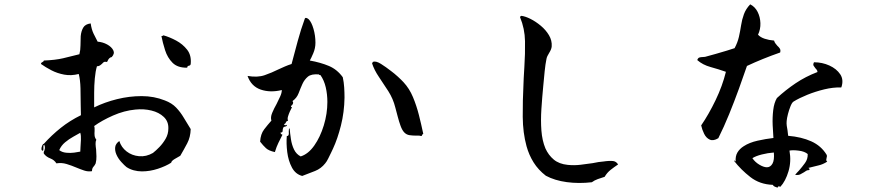

<svg xmlns="http://www.w3.org/2000/svg" viewBox="-20 -822 4040 885"><path d="M859 -227Q858 -190 843 -161.5Q828 -133 811 -104Q800 -98 785 -89Q770 -80 769 -72Q744 -56 707.5 -44Q671 -32 634 -32Q615 -32 596.5 -37Q578 -42 563 -52Q554 -59 539 -75.5Q524 -92 516 -111Q509 -128 511 -144Q513 -160 530 -172Q539 -143 563.5 -124Q588 -105 621 -102Q654 -99 685 -117Q699 -128 715 -144.5Q731 -161 743.5 -182.5Q756 -204 756 -230Q757 -262 735 -283Q713 -304 678 -312.5Q643 -321 604 -317Q552 -312 501 -289.5Q450 -267 414 -241Q416 -236 416 -230.5Q416 -225 416 -218Q415 -208 416 -197.5Q417 -187 424 -178Q420 -170 420.5 -158Q421 -146 423 -133Q424 -118 424.5 -101.5Q425 -85 421 -69Q417 -60 410.5 -53Q404 -46 404 -33Q386 -30 368 -36Q350 -42 331 -50Q310 -59 287 -66Q264 -73 240 -69Q230 -85 211.5 -92Q193 -99 182 -114Q181 -119 182 -122.5Q183 -126 185 -129Q186 -134 187 -139.5Q188 -145 184 -155Q180 -153 180 -149Q180 -145 180 -141Q180 -138 180 -134Q180 -130 178 -127Q171 -128 171 -135.5Q171 -143 174.5 -151Q178 -159 182 -159Q218 -199 260 -232.5Q302 -266 353 -291Q353 -301 352.5 -313.5Q352 -326 352 -340Q352 -376 351 -415Q350 -454 343 -481Q308 -472 276 -478Q244 -484 217 -498Q190 -512 169 -527Q169 -531 171 -533Q173 -535 176 -536Q182 -539 182 -543Q235 -545 271 -553.5Q307 -562 346 -572Q351 -591 351 -613Q351 -635 352 -655Q354 -678 363.5 -694.5Q373 -711 398 -714Q402 -686 411.5 -666.5Q421 -647 430 -630Q454 -628 474 -617Q494 -606 502 -590.5Q510 -575 495 -559Q488 -558 483 -552.5Q478 -547 475 -539Q473 -535 468 -537Q462 -538 459 -536Q458 -535 455 -533Q451 -528 443 -522Q435 -516 427 -517Q420 -494 417 -460.5Q414 -427 414 -394Q414 -361 414 -341Q414 -331 414 -327Q463 -351 519.5 -365Q576 -379 633 -379Q690 -379 740 -359Q772 -347 792 -326Q812 -305 827 -279.5Q842 -254 859 -227ZM859 -527Q858 -520 850.5 -519Q843 -518 843 -510Q799 -509 775.5 -532.5Q752 -556 741 -590.5Q730 -625 724 -656Q727 -655 730 -657Q732 -659 734 -659Q762 -651 792 -635Q822 -619 842.5 -593Q863 -567 859 -527ZM350 -123Q350 -127 350.5 -132Q351 -137 351 -143Q352 -159 353 -178Q354 -197 350 -210Q338 -203 318 -192Q298 -181 280 -166Q262 -151 253 -130Q266 -120 285 -118Q304 -116 322 -118.5Q340 -121 349 -123Q350 -123 350 -123Z M1568 -372Q1567 -305 1551.5 -243.5Q1536 -182 1515 -137Q1513 -132 1506.5 -119Q1500 -106 1493 -91.5Q1486 -77 1479 -69Q1460 -45 1432.5 -34Q1405 -23 1373 -11Q1342 -19 1325.5 -50Q1309 -81 1304 -121Q1299 -161 1302 -195Q1309 -195 1310.5 -201Q1312 -207 1311 -215Q1311 -220 1311.5 -224.5Q1312 -229 1315 -231Q1317 -207 1321 -180.5Q1325 -154 1335.5 -132.5Q1346 -111 1366 -101Q1401 -112 1428.5 -151Q1456 -190 1472.5 -244Q1489 -298 1489 -352Q1489 -387 1481.5 -419.5Q1474 -452 1457 -476Q1452 -475 1450 -479Q1415 -482 1399 -468.5Q1383 -455 1374 -435Q1365 -415 1356.5 -392.5Q1348 -370 1328 -356Q1333 -351 1330 -343.5Q1327 -336 1321 -334Q1321 -329 1323.5 -328.5Q1326 -328 1326 -328Q1322 -321 1316.5 -309Q1311 -297 1307.5 -285Q1304 -273 1308 -266Q1299 -263 1297.5 -257.5Q1296 -252 1290 -250Q1289 -246 1293.5 -245Q1298 -244 1302 -247Q1304 -241 1296 -239Q1293 -238 1290.5 -237.5Q1288 -237 1286 -234Q1284 -230 1283.5 -227Q1283 -224 1283 -221Q1283 -217 1281.5 -214Q1280 -211 1273 -211Q1273 -204 1282 -201Q1271 -179 1263 -163Q1255 -147 1247 -121Q1219 -127 1206 -139Q1193 -151 1179 -169Q1181 -204 1197.5 -225.5Q1214 -247 1231 -266Q1226 -281 1234.5 -301.5Q1243 -322 1255 -343Q1264 -361 1271.5 -377.5Q1279 -394 1279 -407Q1226 -394 1182 -409Q1138 -424 1121 -472Q1167 -464 1200 -475.5Q1233 -487 1263 -502Q1278 -509 1293 -515.5Q1308 -522 1324 -527Q1338 -580 1352.5 -633.5Q1367 -687 1385 -736Q1387 -741 1393 -739Q1399 -737 1403 -733Q1416 -720 1425 -689Q1434 -658 1434 -625Q1434 -600 1424 -576.5Q1414 -553 1408 -543Q1458 -534 1496 -518Q1534 -502 1560 -466Q1565 -443 1566.5 -419Q1568 -395 1568 -372ZM1931 -205Q1926 -203 1925 -198Q1925 -195 1921 -195Q1915 -197 1908 -197Q1901 -197 1894 -197Q1881 -197 1867.5 -199Q1854 -201 1844 -211Q1834 -221 1826.5 -241.5Q1819 -262 1813 -285.5Q1807 -309 1802 -327Q1792 -367 1770 -401.5Q1748 -436 1726.5 -467.5Q1705 -499 1695 -530L1699 -537Q1713 -542 1736 -527.5Q1759 -513 1782 -495Q1797 -484 1813.5 -469Q1830 -454 1840 -443Q1867 -414 1883.5 -374.5Q1900 -335 1911 -291.5Q1922 -248 1931 -205Z M2829 -64Q2811 -52 2794.5 -39Q2778 -26 2767 -7Q2751 -2 2735.5 3.5Q2720 9 2708 18Q2648 25 2592.5 17.5Q2537 10 2496 -12Q2461 -39 2439.5 -73.5Q2418 -108 2407 -148Q2390 -210 2389.5 -283.5Q2389 -357 2393 -437Q2393 -443 2393.5 -449.5Q2394 -456 2394 -462Q2395 -475 2395.5 -488Q2396 -501 2397 -514Q2401 -574 2400 -632Q2399 -690 2377 -743Q2377 -745 2379.5 -747Q2382 -749 2383 -749Q2401 -747 2425 -735Q2449 -723 2472.5 -703.5Q2496 -684 2510.5 -659.5Q2525 -635 2523 -608Q2522 -595 2511.5 -578.5Q2501 -562 2499 -551Q2494 -527 2490.5 -493Q2487 -459 2484 -425Q2479 -373 2475.5 -320Q2472 -267 2475.5 -220.5Q2479 -174 2494 -138Q2508 -107 2532.5 -86.5Q2557 -66 2597 -62Q2627 -59 2655.5 -62.5Q2684 -66 2712 -70Q2725 -73 2738.5 -75Q2752 -77 2765 -78Q2767 -78 2772 -79Q2787 -81 2803.5 -80Q2820 -79 2829 -64Z M3858 -419Q3820 -420 3779 -410Q3738 -400 3701 -385Q3664 -370 3638 -354Q3631 -350 3624 -333Q3617 -316 3612 -296.5Q3607 -277 3606 -264Q3605 -253 3606.5 -242Q3608 -231 3610 -221Q3611 -214 3611.5 -208Q3612 -202 3613 -196Q3674 -191 3719.5 -170.5Q3765 -150 3790 -109Q3792 -105 3791.5 -101Q3791 -97 3790 -94Q3789 -89 3788.5 -85Q3788 -81 3793 -77Q3773 -64 3752.5 -59.5Q3732 -55 3706 -48Q3706 -48 3710 -45Q3714 -42 3709 -38Q3702 -38 3696.5 -35Q3691 -32 3686 -28Q3678 -23 3669 -18.5Q3660 -14 3645 -16Q3649 -21 3653.5 -26Q3658 -31 3663 -36Q3677 -52 3690.5 -70.5Q3704 -89 3703 -112Q3689 -124 3662.5 -127.5Q3636 -131 3619 -128Q3628 -78 3614.5 -32.5Q3601 13 3577 39Q3576 39 3575 38Q3572 37 3569 37Q3566 37 3564 43Q3558 41 3551.5 38.5Q3545 36 3542 30Q3482 28 3438.5 -6Q3395 -40 3364 -80Q3365 -84 3368 -80.5Q3371 -77 3371 -77Q3369 -102 3379 -119Q3389 -136 3408 -148Q3434 -165 3472 -173.5Q3510 -182 3545 -186Q3543 -211 3541.5 -245.5Q3540 -280 3544 -314Q3548 -348 3561 -370Q3601 -407 3647 -438Q3693 -469 3748 -490Q3748 -496 3744.5 -500.5Q3741 -505 3738 -508Q3733 -514 3730 -519.5Q3727 -525 3732 -535Q3770 -535 3803 -520Q3836 -505 3853 -479.5Q3870 -454 3858 -419ZM3576 -580Q3493 -551 3423 -518Q3407 -471 3386 -413Q3365 -355 3341 -296Q3317 -237 3291 -185Q3268 -171 3251.5 -178.5Q3235 -186 3225.5 -205.5Q3216 -225 3212 -244Q3247 -295 3278.5 -360.5Q3310 -426 3326 -491Q3292 -503 3255.5 -513Q3219 -523 3194 -545Q3197 -555 3204 -557Q3211 -559 3218 -559Q3226 -559 3230 -560Q3252 -566 3279 -573.5Q3306 -581 3330 -588.5Q3354 -596 3366 -600Q3380 -626 3386 -652.5Q3392 -679 3396 -705.5Q3400 -732 3409 -756.5Q3418 -781 3438 -802Q3460 -791 3472 -767.5Q3484 -744 3485 -715.5Q3486 -687 3474 -662Q3485 -650 3504.5 -643.5Q3524 -637 3548 -635Q3550 -627 3554.5 -621.5Q3559 -616 3563 -611Q3570 -605 3574.5 -598Q3579 -591 3576 -580ZM3547 -119Q3519 -117 3491.5 -110Q3464 -103 3448 -93Q3460 -75 3480 -63Q3500 -51 3515 -51Q3531 -51 3540.5 -67.5Q3550 -84 3547 -119Z"/></svg>

Font: Yuji Syuku
Style: Regular
Weight: 400
Designer: Kataoka Yuji
Foundry: Kinuta Font Factory
Version: Version 3.002